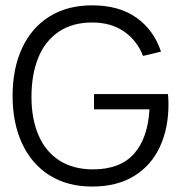

<svg xmlns="http://www.w3.org/2000/svg" viewBox="-20 -681 675 715"><path d="M322.8 13.7Q231.4 13.7 165 -27.8Q98.6 -69.3 62.7 -145.8Q26.9 -222.2 26.9 -323.7Q26.9 -425.8 62.3 -502Q97.7 -578.1 164.3 -619.6Q231 -661.1 322.8 -661.1Q423.3 -661.1 488 -615.2Q552.7 -569.3 579.6 -488.8L512.7 -472.7Q490.2 -530.3 441.9 -563.7Q393.6 -597.2 323.2 -597.2Q249 -597.2 198.2 -562.5Q147.5 -527.8 122.3 -465.6Q97.2 -403.3 97.2 -319.8Q97.2 -238.8 123.3 -177.7Q149.4 -116.7 200.9 -83.5Q252.4 -50.3 326.2 -50.3Q427.7 -50.3 479.2 -108.6Q530.8 -167 536.6 -273.9H330.1V-330.6H605.5Q607.4 -312 607.4 -292.5Q607.4 -203.1 575.2 -133.8Q543 -64.5 479.2 -25.4Q415.5 13.7 322.8 13.7Z"/></svg>

Font: Potro Sans Bangla
Style: Regular
Weight: 400
Designer: Jayed Ahsan Saad
Foundry: Codepotro
Version: Potro Sans Bangla; Version 0.905